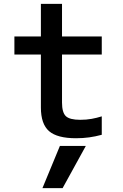

<svg xmlns="http://www.w3.org/2000/svg" viewBox="-20 -710 640 1000"><path d="M306 270H201L292 50H427ZM376 10Q278 10 235.5 -27Q193 -64 193 -150V-426H55V-520H193V-690H303V-520H510V-426H303V-176Q303 -124 323 -105Q343 -86 398 -86Q430 -86 457.5 -91Q485 -96 510 -104V-8Q477 1 444.5 5.5Q412 10 376 10Z"/></svg>

Font: M PLUS Code Latin Expanded Medium
Style: Regular
Weight: 500
Width: 7
Designer: Coji Morishita
Foundry: UNDERFOREST DESIGN
Version: Version 1.002; ttfautohint (v1.8.3)